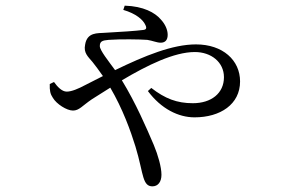

<svg xmlns="http://www.w3.org/2000/svg" viewBox="-20 -591 1040 679"><path d="M171 -301 156 -294C155 -271 158 -258 167 -245C180 -223 216 -200 238 -200C260 -200 271 -217 305 -240L370 -281C414 -206 442 -128 459 -73C474 -24 481 18 487 36C494 59 503 68 519 68C539 68 551 52 551 27C551 0 539 -42 524 -78C498 -139 460 -227 411 -307C502 -361 596 -407 669 -407C727 -407 772 -371 772 -318C772 -261 727 -226 662 -226C606 -226 564 -242 515 -280L503 -269C550 -206 611 -176 668 -176C759 -176 829 -222 829 -303C829 -378 768 -434 673 -434C590 -434 492 -394 387 -343C363 -376 333 -413 333 -428C333 -445 342 -448 364 -450C407 -453 473 -452 501 -450C520 -447 535 -440 548 -440C564 -440 573 -449 573 -468C573 -486 564 -506 548 -523C528 -546 488 -569 421 -571L416 -556C461 -543 486 -521 494 -503C500 -491 497 -486 486 -485C464 -482 407 -478 350 -475C326 -473 288 -478 281 -433C275 -404 291 -391 307 -372C317 -359 329 -344 344 -322L283 -291C257 -277 233 -267 216 -267C199 -267 183 -284 171 -301Z"/></svg>

Font: Harano Aji Mincho CN
Style: Regular
Weight: 400
Foundry: Masamichi Hosoda
Version: HaranoAjiMinchoCN-Regular version 20230610;ttx 4.39.4